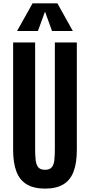

<svg xmlns="http://www.w3.org/2000/svg" viewBox="-20 -1112 535 1142"><path d="M248 9.8Q181.2 9.8 139.2 -15.4Q97.2 -40.5 77.6 -91.6Q58.1 -142.6 58.1 -220.7V-859.4H189V-223.1Q189 -187 192.1 -159.7Q195.3 -132.3 207.5 -117.2Q219.7 -102.1 247.6 -102.1Q275.4 -102.1 287.8 -116.9Q300.3 -131.8 303.2 -159.2Q306.2 -186.5 306.2 -223.1V-859.4H437V-220.7Q437 -142.6 417.7 -91.6Q398.4 -40.5 356.7 -15.4Q314.9 9.8 248 9.8ZM81.5 -927.7 173.8 -1092.3H321.3L413.1 -927.7H289.6L247.6 -1043L205.6 -927.7Z"/></svg>

Font: Antonio
Style: Bold
Weight: 700
Designer: Vernon Adams
Foundry: Vernon Adams
Version: Version 1.002